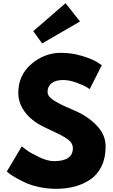

<svg xmlns="http://www.w3.org/2000/svg" viewBox="-20 -1172 712 1207"><path d="M189 -976 392 -1152 483 -1037 245 -899ZM364 -840Q431 -840 495 -820.5Q559 -801 590 -782L620 -762L544 -612Q535 -618 519 -627.5Q503 -637 459 -653Q415 -669 377 -669Q330 -669 304.5 -649Q279 -629 279 -595Q279 -578 291 -563.5Q303 -549 332 -532.5Q361 -516 383 -506Q405 -496 451 -476Q531 -442 587.5 -383.5Q644 -325 644 -251Q644 -180 618.5 -127Q593 -74 548.5 -44Q504 -14 450 0.5Q396 15 333 15Q279 15 227 4Q175 -7 140 -23.5Q105 -40 77 -56Q49 -72 36 -83L23 -94L117 -252Q129 -242 150 -226.5Q171 -211 224.5 -185Q278 -159 319 -159Q438 -159 438 -240Q438 -257 429.5 -271.5Q421 -286 399.5 -300.5Q378 -315 361.5 -323.5Q345 -332 307.5 -349.5Q270 -367 252 -376Q177 -413 136 -468.5Q95 -524 95 -588Q95 -699 177 -769.5Q259 -840 364 -840Z"/></svg>

Font: Hussar
Style: BoldWeb
Weight: 700
Foundry: Cannot Into Space Fonts
Version: Version 2.00